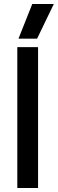

<svg xmlns="http://www.w3.org/2000/svg" viewBox="-20 -933 287 953"><path d="M71.8 -741.2 140.1 -913.1H247.1L164.1 -741.2ZM65.9 0V-699.2H168.9V0Z"/></svg>

Font: Prompt
Style: Regular
Weight: 400
Designer: Katatrad Team
Foundry: CadsonDemak
Version: Version 1.000;PS 001.000;hotconv 1.0.88;makeotf.lib2.5.64775